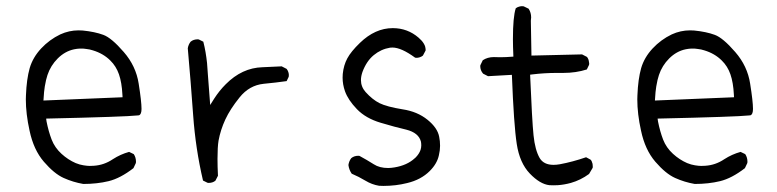

<svg xmlns="http://www.w3.org/2000/svg" viewBox="-20 -612 2540 628"><path d="M222.2 -450.7Q231.9 -452.6 238 -452.9Q244.1 -453.1 246.8 -453.1Q249.5 -453.1 253.7 -452.9Q257.8 -452.6 263.2 -451.7Q273.4 -450.7 283.7 -447.3Q317.9 -437 340.8 -414.1Q359.9 -395.5 369.1 -368.9Q378.4 -342.3 380.4 -302.2L380.9 -293.9L122.1 -283.2Q124 -315.4 126.5 -329.1Q130.4 -352.5 135.3 -366.7Q145.5 -397.5 168.9 -420.9Q192.4 -444.3 222.2 -450.7ZM286.6 -69.8Q281.2 -69.3 273.4 -69.3Q265.6 -69.3 253.2 -71.3Q240.7 -73.2 227.5 -78.6Q202.6 -89.4 181.2 -108.9Q159.2 -128.9 148.9 -155.5Q138.7 -182.1 132.3 -214.4L130.9 -224.1Q391.1 -230 429.7 -234.4L434.6 -234.9Q442.9 -237.8 442.9 -255.9Q442.9 -279.8 433.6 -338.4Q424.8 -396 384.8 -441.9Q344.7 -488.3 317.9 -498Q290 -508.3 250.5 -512.2Q243.7 -512.7 236.8 -512.7Q206.1 -512.7 177.2 -499.5Q141.6 -482.4 114.5 -453.4Q87.4 -424.3 77.1 -389.2Q66.9 -353 64.9 -300.3Q64.5 -293.9 64.5 -287.1Q64.5 -239.7 76.7 -184.6Q89.8 -122.1 123.5 -83Q157.2 -43.9 188 -30Q218.8 -16.1 252.4 -10.3Q297.4 -10.3 335.4 -19.5Q373.5 -28.8 416.5 -62L424.3 -78.6Q424.8 -80.6 424.8 -82.5Q424.8 -97.2 417.5 -107.9L402.3 -115.2Q374 -107.4 349.1 -91.3Q320.3 -71.8 286.6 -69.8Z M662.1 -13.7Q675.8 -13.7 684.6 -21L692.9 -37.1Q691.4 -67.9 691.4 -92.3Q691.4 -130.9 694.8 -151.9Q701.2 -187 717 -221.2Q732.9 -255.4 763.7 -293.5Q795.4 -333 842.3 -337.9Q883.3 -341.8 917.5 -346.7L924.3 -360.8Q924.8 -362.8 924.8 -366.7Q924.8 -370.6 923.1 -376.2Q921.4 -381.8 917.5 -386.7L901.4 -395Q869.6 -393.1 838.4 -392.1Q771.5 -390.1 718.3 -336.4Q697.3 -315.4 680.7 -289.6L667.5 -268.6Q661.6 -340.3 659.9 -368.7Q658.2 -397 657.2 -406Q656.2 -415 655 -423.8Q653.8 -432.6 652.3 -441.4Q649.4 -458.5 645 -475.6L630.4 -482.9Q628.4 -483.4 627 -483.4Q612.8 -483.4 603.5 -475.6Q596.2 -466.3 594.2 -454.1Q604 -344.7 611.8 -235.1Q619.6 -125.5 644 -21.5L658.7 -14.2Q660.6 -13.7 662.1 -13.7Z M1233.9 -3.9Q1274.4 -3.9 1311.5 -13.2Q1356.9 -23.9 1385.7 -52.7Q1409.7 -76.7 1415.5 -104Q1419.4 -120.1 1419.4 -135.3Q1419.4 -150.4 1416.5 -164.6Q1411.1 -193.8 1378.4 -220.2Q1345.2 -247.1 1296.9 -254.4Q1245.6 -262.7 1221.7 -274.4Q1198.2 -286.1 1175.8 -311Q1160.6 -328.1 1160.6 -350.1Q1160.6 -362.3 1165.5 -376.5Q1178.7 -412.1 1202.4 -431.6Q1226.1 -451.2 1255.9 -456.1Q1259.8 -456.5 1263.7 -456.5Q1292.5 -456.5 1337.9 -423.3Q1339.4 -422.9 1343.3 -422.9Q1347.2 -422.9 1352.8 -424.6Q1358.4 -426.3 1363.3 -430.2L1372.1 -446.8Q1372.1 -448.7 1372.1 -451.4Q1372.1 -454.1 1370.8 -459Q1369.6 -463.9 1365.7 -470.2Q1359.9 -479.5 1349.1 -488.8Q1313 -520 1264.6 -520Q1207 -520 1157.2 -471.7Q1127.9 -443.4 1116 -421.1Q1104 -398.9 1101.1 -370.1Q1100.6 -364.3 1100.6 -357.9Q1100.6 -335.9 1108.4 -313.5Q1118.7 -284.7 1147.5 -254.9Q1176.3 -225.1 1224.4 -210.7Q1272.5 -196.3 1308.6 -188Q1349.6 -177.7 1356.9 -148.4Q1357.9 -142.6 1357.9 -136Q1357.9 -129.4 1355.5 -121.6Q1351.1 -108.9 1339.8 -97.2L1336.4 -94.2Q1311.5 -71.3 1270.5 -64.5Q1258.8 -62.5 1249.5 -62.5Q1221.2 -62.5 1202.6 -74.7Q1180.2 -88.9 1155.8 -102.1Q1153.8 -102.5 1152.3 -102.5Q1138.2 -102.5 1128.9 -94.7Q1121.6 -85.4 1119.6 -72.3Q1121.6 -56.6 1130.4 -43.9Q1153.3 -34.2 1175.3 -21Q1196.3 -8.3 1219.7 -4.4Q1227.1 -3.9 1233.9 -3.9Z M1616.2 -424.8 1595.2 -425.3Q1574.7 -425.3 1559.1 -415L1551.3 -398.9Q1550.8 -397.5 1550.8 -396Q1550.8 -381.8 1560.1 -371.1L1576.2 -362.8L1654.3 -367.2Q1660.6 -203.1 1670.2 -141.1Q1679.7 -79.1 1712.9 -44.4Q1746.1 -9.8 1776.9 -6.3Q1783.2 -5.9 1789.3 -5.9Q1795.4 -5.9 1804.7 -6.3Q1825.7 -7.8 1847.2 -13.7Q1879.4 -22.9 1906.7 -43L1918.5 -63Q1918.9 -64.9 1918.9 -66.2Q1918.9 -67.4 1918.7 -68.8Q1918.5 -70.3 1918.5 -72.5Q1918.5 -74.7 1918 -76.7Q1917.5 -78.6 1916.7 -80.3Q1916 -82 1915.5 -84Q1914.1 -87.4 1911.6 -89.8L1897 -97.7Q1853 -82.5 1811 -74.7Q1799.8 -72.8 1790.5 -72.8Q1758.3 -72.8 1745.1 -95.2Q1730 -121.6 1725.1 -169.4Q1720.2 -217.3 1713.9 -367.7L1721.7 -368.7Q1761.2 -373.5 1802.7 -373.5H1822.8Q1863.8 -373.5 1899.4 -384.8L1906.7 -399.9Q1907.2 -401.9 1907.2 -404.3Q1907.2 -406.7 1906.2 -410.6Q1905.3 -418.9 1899.9 -425.8L1883.8 -434.1L1718.3 -430.2L1716.3 -544.4Q1717.3 -550.3 1717.3 -554.7Q1717.3 -559.1 1716.8 -562.5Q1716.3 -565.9 1715.3 -569.8Q1713.4 -576.7 1709 -583.5L1692.9 -591.3Q1690.9 -591.8 1687.3 -591.8Q1683.6 -591.8 1678 -590.3Q1672.4 -588.9 1667 -585Q1657.7 -557.1 1657.7 -483.9Q1657.7 -461.4 1659.2 -426.8Q1633.8 -424.8 1616.2 -424.8Z M2222.2 -450.7Q2231.9 -452.6 2238 -452.9Q2244.1 -453.1 2246.8 -453.1Q2249.5 -453.1 2253.7 -452.9Q2257.8 -452.6 2263.2 -451.7Q2273.4 -450.7 2283.7 -447.3Q2317.9 -437 2340.8 -414.1Q2359.9 -395.5 2369.1 -368.9Q2378.4 -342.3 2380.4 -302.2L2380.9 -293.9L2122.1 -283.2Q2124 -315.4 2126.5 -329.1Q2130.4 -352.5 2135.3 -366.7Q2145.5 -397.5 2168.9 -420.9Q2192.4 -444.3 2222.2 -450.7ZM2286.6 -69.8Q2281.2 -69.3 2273.4 -69.3Q2265.6 -69.3 2253.2 -71.3Q2240.7 -73.2 2227.5 -78.6Q2202.6 -89.4 2181.2 -108.9Q2159.2 -128.9 2148.9 -155.5Q2138.7 -182.1 2132.3 -214.4L2130.9 -224.1Q2391.1 -230 2429.7 -234.4L2434.6 -234.9Q2442.9 -237.8 2442.9 -255.9Q2442.9 -279.8 2433.6 -338.4Q2424.8 -396 2384.8 -441.9Q2344.7 -488.3 2317.9 -498Q2290 -508.3 2250.5 -512.2Q2243.7 -512.7 2236.8 -512.7Q2206.1 -512.7 2177.2 -499.5Q2141.6 -482.4 2114.5 -453.4Q2087.4 -424.3 2077.1 -389.2Q2066.9 -353 2064.9 -300.3Q2064.5 -293.9 2064.5 -287.1Q2064.5 -239.7 2076.7 -184.6Q2089.8 -122.1 2123.5 -83Q2157.2 -43.9 2188 -30Q2218.8 -16.1 2252.4 -10.3Q2297.4 -10.3 2335.4 -19.5Q2373.5 -28.8 2416.5 -62L2424.3 -78.6Q2424.8 -80.6 2424.8 -82.5Q2424.8 -97.2 2417.5 -107.9L2402.3 -115.2Q2374 -107.4 2349.1 -91.3Q2320.3 -71.8 2286.6 -69.8Z"/></svg>

Font: NaikaiFont
Style: Light
Weight: 300
Version: Version 1.89